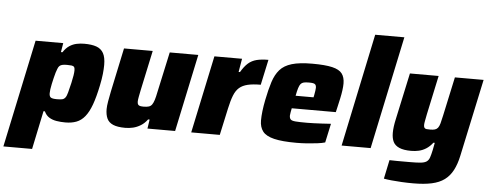

<svg xmlns="http://www.w3.org/2000/svg" viewBox="-93 -898 3214 1259"><g transform="rotate(5 1514.0 -268.5)"><path d="M-36 199 114 -510H296L286 -450H296Q315 -479 337.5 -493.5Q360 -508 384.5 -513Q409 -518 434 -518Q483 -518 514 -507Q545 -496 560.5 -468.5Q576 -441 576 -391Q576 -365 572.5 -331.5Q569 -298 560 -255Q544 -177 525.5 -126.5Q507 -76 483 -46.5Q459 -17 427.5 -5Q396 7 355 7Q324 7 296.5 2.5Q269 -2 248 -15Q227 -28 215 -54H206L153 199ZM286 -140Q307 -140 320 -142.5Q333 -145 341.5 -156Q350 -167 356 -190.5Q362 -214 372 -255Q379 -286 382 -306Q385 -326 385 -339Q385 -354 380 -360.5Q375 -367 363.5 -368.5Q352 -370 333 -370Q315 -370 303.5 -367.5Q292 -365 284.5 -358.5Q277 -352 272 -338Q268 -329 263 -312.5Q258 -296 253.5 -276.5Q249 -257 244.5 -237Q240 -217 238 -201Q236 -185 236 -175Q236 -154 246.5 -147Q257 -140 286 -140Z M749 8Q698 8 669 -4.5Q640 -17 628.5 -42Q617 -67 617 -104Q617 -124 622.5 -156Q628 -188 635 -222L696 -510H885L829 -248Q824 -224 820 -202.5Q816 -181 816 -171Q816 -158 820.5 -151.5Q825 -145 834 -143Q843 -141 857 -141Q878 -141 891 -145Q904 -149 912 -160Q920 -171 926.5 -191.5Q933 -212 939 -243L997 -510H1185L1077 0H895L904 -60H894Q875 -34 850.5 -19Q826 -4 800.5 2Q775 8 749 8Z M1183 0 1291 -510H1473L1458 -422H1467Q1490 -461 1513.5 -481.5Q1537 -502 1568.5 -510Q1600 -518 1646 -518L1610 -351Q1559 -351 1525 -343Q1491 -335 1469.5 -316.5Q1448 -298 1434.5 -264Q1421 -230 1410 -179L1371 0Z M1876 8Q1782 8 1728.5 -5Q1675 -18 1653.5 -46Q1632 -74 1632 -118Q1632 -146 1636 -180Q1640 -214 1648 -254Q1662 -324 1678 -374Q1694 -424 1722 -456Q1750 -488 1800.5 -503Q1851 -518 1935 -518Q2020 -518 2066.5 -507Q2113 -496 2131.5 -471.5Q2150 -447 2150 -406Q2150 -387 2146.5 -361Q2143 -335 2137 -307.5Q2131 -280 2125 -254L2116 -215H1826Q1824 -204 1821 -189Q1818 -174 1818 -167Q1818 -149 1826 -141Q1834 -133 1858.5 -131Q1883 -129 1934 -129Q1953 -129 1979 -130Q2005 -131 2034 -132.5Q2063 -134 2091 -136L2064 -11Q2044 -5 2012.5 -1Q1981 3 1945.5 5.5Q1910 8 1876 8ZM1844 -299H1962L1965 -313Q1968 -331 1970 -342.5Q1972 -354 1972 -363Q1972 -376 1967 -382.5Q1962 -389 1951.5 -391Q1941 -393 1923 -393Q1902 -393 1889.5 -390Q1877 -387 1869.5 -378Q1862 -369 1856 -350Q1850 -331 1844 -299Z M2173 0 2329 -743H2521L2364 0Z M2662 206Q2623 206 2586 204Q2549 202 2519 199Q2489 196 2468 192L2494 68Q2520 69 2543 69Q2566 69 2587.5 69Q2609 69 2629 69Q2673 69 2698.5 66.5Q2724 64 2737.5 55Q2751 46 2757.5 27.5Q2764 9 2771 -24Q2773 -36 2775.5 -47.5Q2778 -59 2780 -71H2771Q2751 -45 2728 -30.5Q2705 -16 2680.5 -10.5Q2656 -5 2630 -5Q2581 -5 2552 -17.5Q2523 -30 2511.5 -53.5Q2500 -77 2500 -112Q2500 -132 2503 -154.5Q2506 -177 2512 -204L2578 -510H2767L2712 -253Q2707 -226 2703.5 -209Q2700 -192 2700 -181Q2700 -169 2704.5 -163Q2709 -157 2718.5 -156Q2728 -155 2743 -155Q2761 -155 2773 -158.5Q2785 -162 2793 -172Q2801 -182 2806.5 -202Q2812 -222 2819 -255L2874 -510H3063L2954 0Q2942 56 2921 95.5Q2900 135 2867 159.5Q2834 184 2783.5 195Q2733 206 2662 206Z"/></g></svg>

Font: Saira Thin ExtraBold
Style: Italic
Weight: 800
Italic angle: -12°
Version: Version 1.101